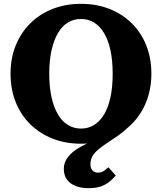

<svg xmlns="http://www.w3.org/2000/svg" viewBox="-20 -740 845 1002"><path d="M403 -69Q440 -69 470.5 -87.5Q501 -106 523 -142.5Q545 -179 556.5 -232.5Q568 -286 568 -355Q568 -424 556.5 -477.5Q545 -531 523 -567.5Q501 -604 470.5 -622.5Q440 -641 403 -641Q365 -641 334.5 -622.5Q304 -604 282.5 -567.5Q261 -531 249 -477.5Q237 -424 237 -355Q237 -286 249 -232.5Q261 -179 282.5 -142.5Q304 -106 335 -87.5Q366 -69 403 -69ZM655 -81Q626 -53 596.5 -32.5Q567 -12 541 5Q515 22 495 38.5Q475 55 463.5 73.5Q452 92 452 117Q452 139 463 150Q474 161 491 161Q510 161 523.5 151Q537 141 546 133L584 176Q568 195 549 210Q530 225 504.5 233.5Q479 242 443 242Q404 242 374.5 230.5Q345 219 329 196.5Q313 174 313 142Q313 113 328.5 88.5Q344 64 374 43Q404 22 447.5 3.5Q491 -15 546 -32L531 -10Q511 -4 490.5 1Q470 6 448 8Q426 10 403 10Q323 10 256 -16Q189 -42 139.5 -90Q90 -138 62.5 -205.5Q35 -273 35 -355Q35 -437 62.5 -504Q90 -571 139.5 -619.5Q189 -668 256 -694Q323 -720 403 -720Q483 -720 550 -694Q617 -668 666.5 -619.5Q716 -571 743 -504Q770 -437 770 -355Q770 -300 757 -250.5Q744 -201 718.5 -158Q693 -115 655 -81Z"/></svg>

Font: Roboto Serif 36pt
Style: Bold
Weight: 700
Version: Version 1.008